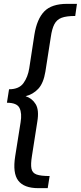

<svg xmlns="http://www.w3.org/2000/svg" viewBox="-20 -873 420 998"><path d="M179 105Q105 105 75 66Q45 27 59 -61L87 -237Q95 -284 81.5 -311.5Q68 -339 16 -339L27 -409Q79 -409 102 -441Q125 -473 132 -518L159 -694Q172 -774 210 -813.5Q248 -853 329 -853H380L371 -790Q325 -790 300 -780.5Q275 -771 262.5 -747Q250 -723 244 -680L216 -501Q206 -440 178.5 -411Q151 -382 113 -373Q147 -362 165.5 -331.5Q184 -301 174 -241L146 -62Q139 -19 143.5 3.5Q148 26 170 34Q192 42 238 42L228 105Z"/></svg>

Font: Bitter Medium
Style: Italic
Weight: 500
Italic angle: -9°
Designer: Sol Matas, and Bitter project Authors
Foundry: Sol Matas
Version: Version 2.001